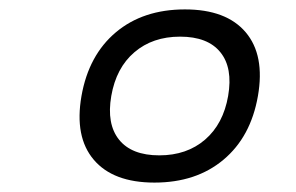

<svg xmlns="http://www.w3.org/2000/svg" viewBox="-20 -723 626 406"><path d="M306.6 -336.9Q219.2 -336.9 178.2 -385.3Q137.2 -433.6 152.3 -520Q167.5 -606.4 225.1 -654.8Q282.7 -703.1 371.1 -703.1Q458.5 -703.1 499.5 -654.8Q540.5 -606.4 525.4 -520Q510.3 -433.6 452.6 -385.3Q395 -336.9 306.6 -336.9ZM316.9 -394.5Q375 -394.5 413.6 -427.7Q452.1 -460.9 462.4 -520Q472.7 -579.6 446 -612.5Q419.4 -645.5 360.8 -645.5Q302.7 -645.5 264.2 -612.5Q225.6 -579.6 215.3 -520Q205.1 -460.9 231.7 -427.7Q258.3 -394.5 316.9 -394.5Z"/></svg>

Font: Cascadia Mono Light
Style: Italic
Weight: 300
Italic angle: -10°
Monospace: yes
Designer: Aaron Bell
Foundry: Saja Typeworks
Version: Version 2404.023; ttfautohint (v1.8.4)